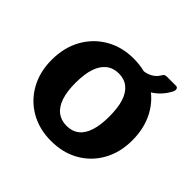

<svg xmlns="http://www.w3.org/2000/svg" viewBox="-153 -742 904 904"><g transform="rotate(45 299.5 -290.0)"><path d="M299 10Q220 10 159.5 -25Q99 -60 65 -121.5Q31 -183 31 -262Q31 -345 66 -407.5Q101 -470 162 -505Q223 -540 300 -540Q381 -540 441 -504.5Q501 -469 534.5 -406.5Q568 -344 568 -263Q568 -183 534 -121.5Q500 -60 439.5 -25Q379 10 299 10ZM300 -92Q337 -92 362 -111.5Q387 -131 399.5 -170Q412 -209 412 -265Q412 -324 399.5 -362.5Q387 -401 362 -421Q337 -441 300 -441Q264 -441 238.5 -421Q213 -401 200 -362.5Q187 -324 187 -265Q187 -208 200 -169.5Q213 -131 238.5 -111.5Q264 -92 300 -92ZM531 -590Q541 -590 543.5 -582Q546 -574 542 -564Q525 -530 497.5 -505Q470 -480 434 -467Q398 -454 357 -454L360 -530Q389 -530 413 -542.5Q437 -555 450 -579Q454 -586 459.5 -588Q465 -590 471 -590Z"/></g></svg>

Font: Libre Franklin Thin
Style: Bold
Weight: 700
Version: Version 3.000